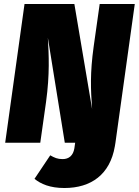

<svg xmlns="http://www.w3.org/2000/svg" viewBox="-20 -716 696 963"><path d="M480 -696 450 -484C431 -348 435 -268 442 -169L353 -696H103L6 0H182L211 -205C230 -344 225 -440 220 -527L305 0H357L353 28C347 64 326 82 294 82C268 82 253 75 232 63L153 181C185 207 231 227 303 227C437 227 532 159 556 18L559 0L656 -696Z"/></svg>

Font: Fira Sans Heavy
Style: Italic
Weight: 900
Italic angle: -8°
Designer: bBox Type GmbH & Carrois Corporate GbR & Edenspiekermann AG
Foundry: bBox Type GmbH & Carrois Corporate GbR & Edenspiekermann AG
Version: Version 4.301;PS 004.301;hotconv 1.0.88;makeotf.lib2.5.64775